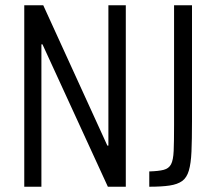

<svg xmlns="http://www.w3.org/2000/svg" viewBox="-20 -708 815 728"><path d="M72 0V-688H144L387 -156H391V-688H457V0H389L141 -540H137V0ZM546 0V-58Q581 -59 600.5 -64Q620 -69 628.5 -85Q637 -101 638.5 -136Q640 -171 640 -233V-688H708V-248Q708 -178 706 -133Q704 -88 696 -61Q688 -34 670.5 -21.5Q653 -9 623 -4.5Q593 0 546 0Z"/></svg>

Font: Saira Condensed
Style: Regular
Weight: 400
Width: 3
Designer: Hector Gatti with collaboration of the Omnibus-Type team
Foundry: Omnibus-Type
Version: Version 1.101